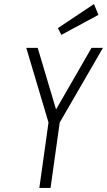

<svg xmlns="http://www.w3.org/2000/svg" viewBox="-20 -922 525 942"><path d="M173 0H228L273 -321L485 -687H429L255 -385L165 -687H109L218 -321ZM281 -751 463 -849 441 -902 264 -784Z"/></svg>

Font: Secuela ExtLt
Style: Italic
Weight: 200
Italic angle: -8°
Designer: Fernando Haro
Foundry: deFharo
Version: Version 1.704